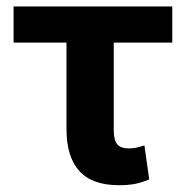

<svg xmlns="http://www.w3.org/2000/svg" viewBox="-20 -548 560 579"><path d="M339 10.5Q257.5 10.5 219 -32.5Q180.5 -75.5 180.5 -158.5V-419.5H21V-528.5H499.5V-419.5H323V-156.5Q323 -125.5 333.5 -113Q344 -100.5 367.5 -100.5Q381.5 -100.5 390.5 -102.5Q399.5 -104.5 415.5 -109.5L430 -7Q408 2.5 387.5 6.5Q367 10.5 339 10.5Z"/></svg>

Font: Roberto Sans
Style: Bold
Weight: 700
Designer: Google (font) & Cristiano Sobral (main changes)
Version: Version 1.000;October 12, 2021;FontCreator 14.0.0.2814 64-bi